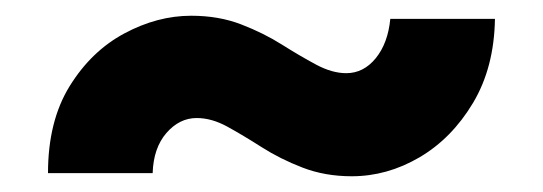

<svg xmlns="http://www.w3.org/2000/svg" viewBox="-20 -429 690 244"><path d="M427 -205Q393 -205 364.5 -216Q336 -227 312.5 -242Q289 -257 269 -268Q249 -279 230 -279Q208 -279 191.5 -260Q175 -241 174 -209H41Q41 -275 68.5 -319.5Q96 -364 138 -386.5Q180 -409 223 -409Q258 -409 286.5 -398Q315 -387 338 -372.5Q361 -358 381.5 -347Q402 -336 420 -336Q442 -336 457.5 -355Q473 -374 476 -405H609Q608 -343 581 -298Q554 -253 513 -229Q472 -205 427 -205Z"/></svg>

Font: Azeret Mono Thin
Style: Regular
Weight: 100
Designer: Martin Vácha
Foundry: Displaay
Version: Version 1.002